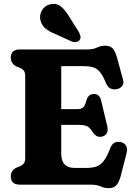

<svg xmlns="http://www.w3.org/2000/svg" viewBox="-20 -956 695 994"><path d="M36 -657.5Q36 -700 83.5 -700H429.5Q463 -700 482.2 -709.8Q501.5 -719.5 524.5 -719.5Q550.5 -719.5 563.5 -705Q576.5 -690.5 585.5 -658.5L617 -543.5Q622.5 -524.5 612.8 -511.2Q603 -498 585 -494.5Q568.5 -491 553.5 -497.2Q538.5 -503.5 529 -525Q513 -564.5 497.2 -583.2Q481.5 -602 461.8 -607.8Q442 -613.5 415 -613.5H297V-391H378.5Q402.5 -391 412 -401.5Q421.5 -412 427.5 -436.5Q437 -469 465 -469.5Q495.5 -470 503.5 -436L535 -304Q545 -261 512 -250Q482 -240 461.5 -270Q447 -293 433.2 -301.2Q419.5 -309.5 387 -309.5H297V-160Q297 -86.5 367.5 -86.5H425Q457 -86.5 479 -94Q501 -101.5 517.8 -123.8Q534.5 -146 551 -189.5Q566 -228.5 605 -220.5Q625 -216 633.2 -200.2Q641.5 -184.5 635 -161.5L604.5 -43Q595.5 -11.5 582.2 3.2Q569 18 542.5 18Q520.5 18 501 9Q481.5 0 449 0H83.5Q36 0 36 -42.5Q36 -73.5 65 -88L84 -95.5Q97 -101.5 103.8 -110.5Q110.5 -119.5 110.5 -137.5V-562.5Q110.5 -580.5 103.8 -589.5Q97 -598.5 84 -604.5L65 -612Q36 -626.5 36 -657.5ZM340.5 -866 387.5 -791.5Q394 -779.5 396.5 -768.8Q399 -758 392 -748.5Q385 -740 373 -738.5Q361 -737 349.5 -742L268.5 -779Q233 -793 214.8 -809Q196.5 -825 189.5 -850Q183 -875.5 195.8 -900Q208.5 -924.5 237 -933Q271.5 -942 295.5 -922.2Q319.5 -902.5 340.5 -866Z"/></svg>

Font: Fraunces 72pt SuperSoft
Style: Bold
Weight: 700
Version: Version 1.000;[0bf87f6ff]